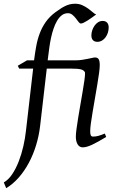

<svg xmlns="http://www.w3.org/2000/svg" viewBox="-69 -762 608 1019"><path d="M507.8 -616.2Q507.8 -602.5 503.7 -589.1Q499.5 -575.7 491.7 -564.7Q483.9 -553.7 472.7 -546.9Q461.4 -540 447.8 -540Q432.6 -540 424.3 -548.8Q416 -557.6 416 -574.2Q416 -587.4 420.4 -600.8Q424.8 -614.3 432.6 -625.5Q440.4 -636.7 451.4 -643.8Q462.4 -650.9 476.1 -650.9Q491.2 -650.9 499.5 -641.8Q507.8 -632.8 507.8 -616.2ZM441.4 -685.1Q431.2 -677.7 419.4 -669.2Q407.7 -660.6 396.5 -653.6Q385.3 -646.5 375.7 -641.8Q366.2 -637.2 360.4 -637.2Q354 -637.2 347.7 -645.8Q341.3 -654.3 333.5 -664.6Q325.7 -674.8 315.4 -683.3Q305.2 -691.9 291.5 -691.9Q272.9 -691.9 258.8 -680.9Q244.6 -669.9 233.9 -651.6Q223.1 -633.3 215.1 -609.6Q207 -585.9 201.7 -560.5Q196.3 -535.2 192.9 -510.3Q189.5 -485.4 187 -464.8L184.1 -441.9H334Q350.1 -441.9 366 -444.3Q381.8 -446.8 395.5 -449.5Q409.2 -452.1 419.7 -454.6Q430.2 -457 435.5 -457Q448.7 -457 454.6 -447.8Q460.4 -438.5 460.4 -416Q460.4 -401.9 456.8 -374.3Q453.1 -346.7 447.3 -312.5Q441.4 -278.3 435.1 -241Q428.7 -203.6 422.9 -169.4Q417 -135.3 413.3 -107.7Q409.7 -80.1 409.7 -65.9Q409.7 -50.8 412.8 -43.9Q416 -37.1 424.3 -37.1Q439.5 -37.1 453.4 -41Q467.3 -44.9 487.3 -53.2L494.6 -35.2Q471.7 -21.5 453.4 -11.2Q435.1 -1 419.9 6.1Q404.8 13.2 392.6 16.6Q380.4 20 369.6 20Q353 20 343.3 4.6Q333.5 -10.7 333.5 -37.1Q333.5 -51.8 337.2 -78.9Q340.8 -106 346.2 -138.9Q351.6 -171.9 357.9 -207.8Q364.3 -243.7 369.6 -276.1Q375 -308.6 378.7 -333.7Q382.3 -358.9 382.3 -371.1Q382.3 -376 381.8 -378.4Q376 -390.1 359.6 -394Q343.3 -397.9 308.6 -397.9H179.2L144 -94.2Q137.7 -40.5 122.3 9.5Q106.9 59.6 83.7 102.8Q60.5 146 30.3 180.4Q0 214.8 -36.1 236.8L-48.8 206.1Q-24.4 192.4 -4.6 163.1Q15.1 133.8 30 95.7Q44.9 57.6 54.7 14.9Q64.5 -27.8 68.8 -67.9L106.9 -397.9H32.7L25.4 -413.1L74.7 -441.9H111.8Q116.7 -481 123.3 -517.1Q129.9 -553.2 142.1 -585.4Q154.3 -617.7 174.1 -645.8Q193.8 -673.8 224.6 -696.8Q237.8 -706.1 250 -714.4Q262.2 -722.7 274.9 -729Q287.6 -735.4 301 -738.8Q314.5 -742.2 329.6 -742.2Q351.1 -742.2 368.4 -734.1Q385.7 -726.1 399.4 -716.1Q413.1 -706.1 423.6 -696.8Q434.1 -687.5 441.4 -685.1Z"/></svg>

Font: Gentium Plus Eur
Style: Italic
Weight: 400
Italic angle: -8°
Designer: J. Victor Gaultney, Annie Olsen, Iska Routamaa, Becca Hirsbrunner
Foundry: SIL International
Version: Version 5.000